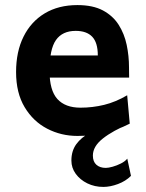

<svg xmlns="http://www.w3.org/2000/svg" viewBox="-20 -528 582 763"><path d="M493.2 -219.7H118.2V-307.6H368.7Q368.7 -358.9 346.4 -382.1Q324.2 -405.3 280.8 -405.3Q228 -405.3 202.4 -368.9Q176.8 -332.5 176.8 -246.6Q176.8 -168.9 208 -134.5Q239.3 -100.1 299.8 -100.1Q347.7 -100.1 393.8 -111.3Q439.9 -122.6 485.4 -149.4L495.6 -36.6Q442.9 -9.8 393.8 1.2Q344.7 12.2 287.6 12.2Q223.1 12.2 167.5 -16.6Q111.8 -45.4 77.9 -102.1Q43.9 -158.7 43.9 -241.7Q43.9 -322.8 73.5 -382.3Q103 -441.9 157.7 -474.9Q212.4 -507.8 287.6 -507.8Q349.1 -507.8 388.9 -486.6Q428.7 -465.3 451.4 -429.7Q474.1 -394 483.4 -349.9Q492.7 -305.7 492.7 -259.8Q492.7 -252.9 492.9 -239.7Q493.2 -226.6 493.2 -219.7ZM485.8 102.5 500.5 170.9Q479.5 191.9 448.7 203.4Q418 214.8 390.6 214.8Q356 214.8 327.1 200.7Q298.3 186.5 281 162.8Q263.7 139.2 263.7 109.9Q263.7 71.8 283.2 44.9Q302.7 18.1 336.9 0L495.6 -36.6Q428.2 -8.8 388.7 22.5Q349.1 53.7 349.1 90.3Q349.1 114.3 363 126.7Q377 139.2 400.4 139.2Q411.1 139.2 427.7 134.5Q444.3 129.9 460.7 121.6Q477.1 113.3 485.8 102.5Z"/></svg>

Font: Andika
Style: Bold
Weight: 700
Designer: Victor Gaultney, Annie Olsen, Julie Remington, Don Collingsworth, Eric Hays, Becca Hirsbrunner
Foundry: SIL International
Version: Version 6.101